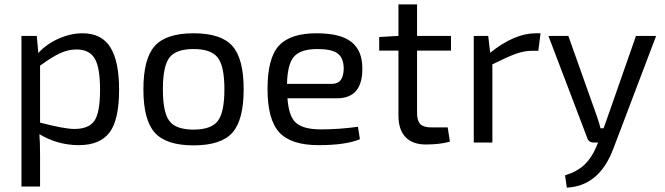

<svg xmlns="http://www.w3.org/2000/svg" viewBox="-20 -651 3036 877"><path d="M357 -499Q444 -499 484 -435Q524 -371 524 -241Q524 -103 480 -45.5Q436 12 340 12Q244 12 160 -38Q163 -4 163 60V201H78V-487H148L155 -409Q194 -451 249 -475Q304 -499 357 -499ZM319 -62Q385 -62 411 -99Q437 -136 437 -241Q437 -343 412.5 -384Q388 -425 329 -425Q291 -425 253.5 -407.5Q216 -390 163 -351V-91Q274 -62 319 -62Z M864 -499Q990 -499 1041.5 -441Q1093 -383 1093 -243Q1093 -103 1041.5 -45Q990 13 864 13Q739 13 687 -45Q635 -103 635 -243Q635 -383 687 -441Q739 -499 864 -499ZM974.5 -388Q944 -427 864 -427Q784 -427 754 -388Q724 -349 724 -243Q724 -137 754 -98Q784 -59 864 -59Q944 -59 974.5 -98Q1005 -137 1005 -243Q1005 -349 974.5 -388Z M1446 -60Q1529 -60 1615 -72L1624 -15Q1559 12 1435 12Q1309 12 1255.5 -46.5Q1202 -105 1202 -245Q1202 -386 1254 -442.5Q1306 -499 1426 -499Q1535 -499 1585 -459.5Q1635 -420 1635 -340Q1637 -202 1519 -202H1293Q1299 -118 1333 -89Q1367 -60 1446 -60ZM1430 -427Q1354 -427 1323.5 -393Q1293 -359 1291 -268H1497Q1550 -268 1550 -340Q1549 -387 1522 -407Q1495 -427 1430 -427Z M1885 -420V-134Q1885 -99 1900 -84Q1915 -69 1951 -69H2025L2035 -4Q1989 9 1925 9Q1864 9 1832 -25Q1800 -59 1800 -123V-420H1712V-482L1800 -487V-631H1885V-487H2040V-420Z M2449 -499 2439 -419H2411Q2373 -419 2334 -404.5Q2295 -390 2229 -357V0H2144V-487H2210L2219 -410Q2330 -499 2427 -499Z M2977 -487 2782 27Q2718 199 2569 206L2561 150Q2618 132 2650.5 100.5Q2683 69 2703 21L2712 0H2692Q2668 0 2662 -22L2485 -487H2576L2705 -124Q2719 -83 2723 -65H2737L2758 -124L2885 -487Z"/></svg>

Font: Exo 2
Style: Regular
Weight: 400
Designer: Natanael Gama
Version: Version 1.001;PS 001.001;hotconv 1.0.70;makeotf.lib2.5.58329